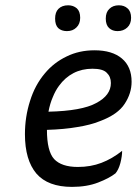

<svg xmlns="http://www.w3.org/2000/svg" viewBox="-20 -694 522 733"><path d="M482.4 -381.8Q482.4 -439.5 445.3 -470.7Q408.2 -502 340.8 -502Q282.2 -502 234.4 -478.5Q185.5 -455.1 151.4 -414.1Q113.3 -369.1 94.7 -308.6Q75.2 -248 75.2 -181.6Q75.2 -83 119.1 -31.2Q163.1 19.5 254.9 19.5Q311.5 19.5 354.5 2.9Q397.5 -13.7 420.9 -32.2Q432.6 -45.9 439.5 -71.3Q446.3 -97.7 446.3 -118.2Q408.2 -87.9 367.2 -72.3Q326.2 -56.6 277.3 -56.6Q214.8 -56.6 186.5 -86.9Q159.2 -117.2 159.2 -198.2Q225.6 -200.2 275.4 -209Q325.2 -216.8 361.3 -231.4Q429.7 -256.8 456.1 -297.9Q482.4 -337.9 482.4 -381.8ZM165 -267.6Q170.9 -298.8 181.6 -323.2Q191.4 -347.7 205.1 -366.2Q228.5 -398.4 260.7 -415Q293 -431.6 333 -431.6Q373 -431.6 387.7 -416Q403.3 -401.4 403.3 -377Q403.3 -330.1 347.7 -300.8Q293 -270.5 165 -267.6ZM240.2 -673.8Q216.8 -673.8 203.1 -660.2Q190.4 -647.5 190.4 -623Q190.4 -598.6 202.1 -586.9Q214.8 -575.2 235.4 -575.2Q257.8 -575.2 271.5 -588.9Q286.1 -602.5 286.1 -626Q286.1 -650.4 273.4 -662.1Q259.8 -673.8 240.2 -673.8ZM433.6 -673.8Q411.1 -673.8 397.5 -660.2Q383.8 -647.5 383.8 -623Q383.8 -598.6 396.5 -586.9Q409.2 -575.2 428.7 -575.2Q451.2 -575.2 465.8 -588.9Q480.5 -602.5 480.5 -626Q480.5 -650.4 466.8 -662.1Q454.1 -673.8 433.6 -673.8Z"/></svg>

Font: cl
Style: Italic
Weight: 400
Designer: Mitja Miklavcic
Version: Version 7.504; 2011; Build 1022